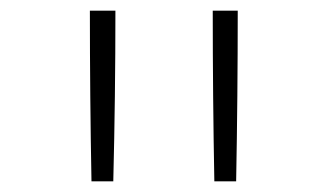

<svg xmlns="http://www.w3.org/2000/svg" viewBox="-20 -792 616 361"><path d="M383 -451H424Q427 -611 427 -772H380Q380 -611 383 -451ZM152 -451H193Q197 -611 197 -772H149Q149 -611 152 -451Z"/></svg>

Font: Iosevka Sparkle Extralight
Style: Regular
Weight: 200
Designer: Belleve Invis
Foundry: Belleve Invis
Version: Version 4.5.0; ttfautohint (v1.8.3)